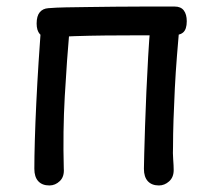

<svg xmlns="http://www.w3.org/2000/svg" viewBox="-20 -563 659 587"><path d="M466 4Q444 4 432 -9Q420 -22 420 -47Q420 -59 421 -94Q422 -129 423.5 -178Q425 -227 427.5 -282Q430 -337 433 -390.5Q436 -444 440 -487Q442 -510 453.5 -522.5Q465 -535 484 -535Q510 -535 520.5 -524.5Q531 -514 529 -488Q525 -442 521 -392Q517 -342 514.5 -292.5Q512 -243 510.5 -197.5Q509 -152 509 -114Q508 -95 509.5 -75.5Q511 -56 511 -43Q511 -21 497 -8.5Q483 4 466 4ZM131 4Q109 4 97 -9Q85 -22 85 -47Q85 -82 86.5 -134.5Q88 -187 91 -249Q94 -311 98 -373.5Q102 -436 106 -490Q108 -513 119 -525.5Q130 -538 150 -538Q176 -538 186 -527.5Q196 -517 194 -491Q184 -375 178 -268Q172 -161 175 -48Q177 -23 163 -9.5Q149 4 131 4ZM127 -449Q111 -448 101.5 -459Q92 -470 92 -491Q92 -514 101.5 -525.5Q111 -537 128 -538Q151 -540 181.5 -540.5Q212 -541 250 -541.5Q288 -542 330.5 -542.5Q373 -543 419.5 -543Q466 -543 514 -543Q533 -543 542 -531Q551 -519 551 -498Q551 -473 539.5 -463.5Q528 -454 505 -455Q454 -455 403 -455Q352 -455 302.5 -454.5Q253 -454 208.5 -452.5Q164 -451 127 -449Z"/></svg>

Font: Playpen Sans
Style: Regular
Weight: 400
Designer: Laura Meseguer, Veronika Burian, José Scaglione, Kostas Bartsokas, Vera Evstafieva, Tom Grace, Yorlmar Campos
Foundry: TypeTogether
Version: Version 2.000